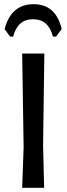

<svg xmlns="http://www.w3.org/2000/svg" viewBox="-20 -898 319 918"><path d="M28 -723 2 -759Q33 -878 141 -878Q247 -878 275 -759L248 -723H233Q212 -806 138 -806Q64 -806 43 -723ZM192 -642 186 -202 191 0H86L93 -193L86 -642Z"/></svg>

Font: Alegreya Sans Medium
Style: Regular
Weight: 500
Designer: Juan Pablo del Peral
Foundry: Huerta Tipografica
Version: Version 2.007